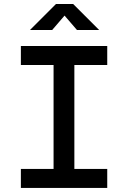

<svg xmlns="http://www.w3.org/2000/svg" viewBox="-20 -918 626 938"><path d="M82 0V-92.8H241.7V-600.6H82V-693.4H503.9V-600.6H343.3V-92.8H503.9V0ZM126.5 -771.5 253.4 -898.4H337.4L464.4 -771.5H356L295.4 -841.8L234.9 -771.5Z"/></svg>

Font: CaskaydiaCove NFP
Style: Regular
Weight: 400
Designer: Aaron Bell
Foundry: Saja Typeworks
Version: Version 2111.001; VTT 6.35;Nerd Fonts 3.1.1